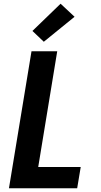

<svg xmlns="http://www.w3.org/2000/svg" viewBox="-20 -1010 540 1030"><path d="M28 0 149 -735H287L185 -114H413L394 0ZM215 -786 154 -844 305 -990 380 -920Z"/></svg>

Font: Iosevka Term Curly Heavy
Style: Italic
Weight: 900
Italic angle: -9°
Designer: Belleve Invis
Foundry: Belleve Invis
Version: Version 32.3.0